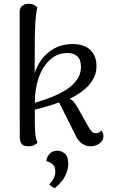

<svg xmlns="http://www.w3.org/2000/svg" viewBox="-20 -750 586 999"><path d="M127 11.2Q101 11.2 91.9 -2.6Q82.8 -16.5 82.8 -36.6L82.2 -685.7Q81.8 -707.3 94.8 -718.8Q107.9 -730.3 128.5 -730.3Q146.1 -730.3 157.5 -723.9Q168.8 -717.5 174.2 -712.2Q169.5 -689.8 167.3 -670.5Q165.2 -651.2 163.9 -633Q162.7 -614.8 162.4 -595.8Q162.2 -576.8 161.2 -555.1L160.2 -342.9L154.3 -350.5Q167.8 -401.7 195.8 -439.7Q223.8 -477.7 264.8 -499.2Q305.9 -520.8 357.7 -520.8Q419.2 -520.8 450.6 -489.4Q482 -458.1 482 -406.5Q482 -365.5 461.8 -333.1Q441.6 -300.6 410.2 -277Q378.8 -253.3 342.8 -236.4Q354.3 -231.3 362.9 -220.9Q371.5 -210.5 380.1 -196.7L439.5 -91.3Q449.8 -73.6 457.5 -65.3Q465.3 -56.9 478.6 -56.9Q484.1 -56.9 492.1 -59.5Q500.2 -62 507.2 -70.2Q513.4 -63.5 515.8 -56Q518.2 -48.6 518.2 -41.4Q518.2 -18 497.4 -3.4Q476.7 11.2 450.9 11.2Q426.1 11.2 405.4 -4Q384.7 -19.2 372.5 -47.2L287.4 -217.1Q253.8 -205.1 221.2 -195.4Q188.5 -185.8 161.2 -179.5Q161.2 -134.6 161.4 -106.3Q161.6 -78 163.1 -60.9Q164.5 -43.8 167.4 -31.9Q170.2 -20 175 -6.9Q167.8 -0.7 156.9 5.3Q146 11.2 127 11.2ZM161.2 -215Q204.8 -227.8 247.5 -244.5Q290.3 -261.2 325.1 -283.5Q359.8 -305.9 380.5 -335.2Q401.2 -364.4 401.2 -401.8Q401.2 -441.1 381.4 -457.7Q361.6 -474.3 331.2 -474.3Q280.5 -474.3 242.2 -440.7Q203.9 -407.2 182.5 -348.7Q161.2 -290.2 161.2 -215ZM266.7 228.5Q256.9 226.5 249.9 221.5Q242.8 216.6 236.7 209.8Q252.1 192.6 259.9 176.3Q267.8 160.1 267.8 142.7Q267.8 123.2 260.3 112.7Q252.9 102.2 242.5 96.8Q232.2 91.3 221.8 88.3Q221.8 69.2 236.8 51.6Q251.8 34 278.2 34Q298 34 316.6 48.5Q335.2 63 335.2 103.2Q335.2 131.4 320.5 162.7Q305.8 193.9 266.7 228.5Z"/></svg>

Font: Arima Thin
Style: Regular
Weight: 100
Designer: Joana Correia and Natanael Gama
Foundry: NDISCOVER
Version: Version 1.101;gftools[0.9.23]